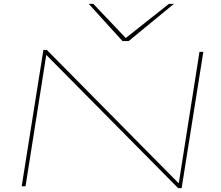

<svg xmlns="http://www.w3.org/2000/svg" viewBox="-20 -970 1149 1000"><path d="M93 0 206 -710H224L911 -15L1019 -700H1039L926 10H908L221 -684L113 0ZM886 -950 650 -756H618L442 -950H466L635 -772L860 -950Z"/></svg>

Font: Georama ExtraExtended Thin
Style: Italic
Weight: 100
Width: 8
Italic angle: -9°
Designer: Jean-Baptiste Levee
Foundry: Production Type
Version: Version 1.000